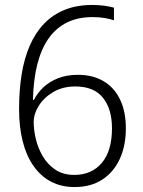

<svg xmlns="http://www.w3.org/2000/svg" viewBox="-20 -745 577 775"><path d="M57 -304Q57 -381 67.5 -445.5Q78 -510 100.5 -561.5Q123 -613 158 -649.5Q193 -686 241.5 -705.5Q290 -725 353 -725Q377 -725 400 -722Q423 -719 440 -714V-663Q423 -669 401 -672.5Q379 -676 354 -676Q295 -676 251 -654.5Q207 -633 177 -591Q147 -549 131 -487Q115 -425 113 -342H117Q130 -368 153.5 -391Q177 -414 212.5 -428.5Q248 -443 294 -443Q355 -443 398.5 -417Q442 -391 465 -342.5Q488 -294 488 -227Q488 -156 463 -102.5Q438 -49 392 -19.5Q346 10 281 10Q227 10 185.5 -12Q144 -34 115 -75.5Q86 -117 71.5 -175Q57 -233 57 -304ZM280 -39Q350 -39 391 -87.5Q432 -136 432 -227Q432 -305 395.5 -350.5Q359 -396 284 -396Q233 -396 195 -373.5Q157 -351 136.5 -318Q116 -285 116 -252Q116 -221 124.5 -184.5Q133 -148 152.5 -114.5Q172 -81 203.5 -60Q235 -39 280 -39Z"/></svg>

Font: Noto Sans Display Light
Style: Regular
Weight: 300
Designer: Monotype Design Team
Foundry: Monotype Imaging Inc.
Version: Version 2.003